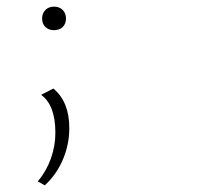

<svg xmlns="http://www.w3.org/2000/svg" viewBox="-20 -383 640 579"><path d="M94 164Q120 133 133.5 95Q147 57 147 17Q147 -66 104 -97L141 -116Q189 -76 189 3Q189 53 169.5 98.5Q150 144 115 176ZM107 -327Q107 -343 117 -353Q127 -363 143 -363Q159 -363 169 -353Q179 -343 179 -327Q179 -311 169 -301.5Q159 -292 143 -292Q127 -292 117 -301.5Q107 -311 107 -327Z"/></svg>

Font: Ysabeau Light
Style: Regular
Weight: 300
Designer: Christian Thalmann (Catharsis Fonts)
Version: Version 0.003